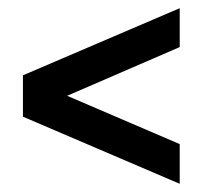

<svg xmlns="http://www.w3.org/2000/svg" viewBox="-20 -537 494 469"><path d="M419 -88 36 -252V-353L419 -517V-422L144 -303L419 -185Z"/></svg>

Font: Georama Semi Condensed SemiBold
Style: Regular
Weight: 600
Width: 4
Designer: Jean-Baptiste Levee
Foundry: Production Type
Version: Version 1.000